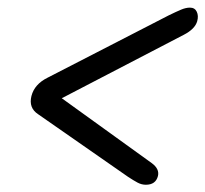

<svg xmlns="http://www.w3.org/2000/svg" viewBox="-20 -600 552 516"><path d="M404.5 -127Q398.5 -103.5 372 -103.5Q360.5 -103.5 349.8 -109.2Q339 -115 324.5 -124.5L82.5 -293Q56.5 -310 64.5 -342Q72.5 -373.5 107.5 -391L434 -559Q453.5 -568.5 466.5 -574Q479.5 -579.5 490.5 -579.5Q503.5 -579.5 508.8 -568.5Q514 -557.5 510 -543Q504 -522 474 -506.5L146 -336L388 -161.5Q409 -146 404.5 -127Z"/></svg>

Font: Fraunces 144pt S050 Black
Style: Italic
Weight: 900
Italic angle: -16°
Version: Version 1.000; ttfautohint (v1.8.3)